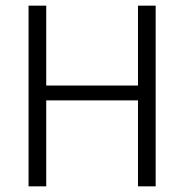

<svg xmlns="http://www.w3.org/2000/svg" viewBox="-20 -659 652 679"><path d="M143.5 -639V0H81V-639ZM530.5 -639V0H468V-639ZM117 -304V-356.5H494V-304Z"/></svg>

Font: Anek Devanagari Light
Style: Regular
Weight: 300
Designer: Kailash Malviya (Devanagari) & Yesha Goshar (Latin)
Foundry: Ek Type
Version: Version 1.003